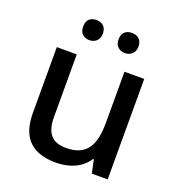

<svg xmlns="http://www.w3.org/2000/svg" viewBox="-134 -847 898 968"><g transform="rotate(20 315.0 -363.0)"><path d="M167 -682C167 -646 190 -628 220 -628C248 -628 273 -646 273 -682C273 -721 248 -736 220 -736C190 -736 167 -721 167 -682ZM357 -682C357 -646 381 -628 410 -628C439 -628 464 -646 464 -682C464 -721 439 -736 410 -736C381 -736 357 -721 357 -682ZM547 -539H441V-266C441 -144 405 -77 294 -77C219 -77 185 -118 185 -202V-539H78V-186C78 -49 147 10 273 10C341 10 407 -15 442 -71H447L462 0H547Z"/></g></svg>

Font: Noto Sans Gujarati UI Medium
Style: Regular
Weight: 500
Designer: Jelle Bosma - Monotype Design Team, Universal Thirst
Foundry: Monotype Imaging Inc.
Version: Version 2.106